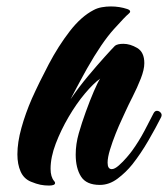

<svg xmlns="http://www.w3.org/2000/svg" viewBox="-20 -570 522 596"><path d="M132 6Q118 6 105.5 3.5Q93 1 76 -6Q54 -15 44 -37.5Q34 -60 34 -91Q34 -128 46.5 -173Q59 -218 79 -264Q102 -315 131.5 -371Q161 -427 196.5 -473Q232 -519 271 -539Q282 -545 296 -547.5Q310 -550 324 -550Q351 -550 375 -542Q384 -539 384 -534Q384 -531 378 -526Q371 -521 333.5 -479.5Q296 -438 250 -357Q245 -348 236.5 -332.5Q228 -317 219.5 -301Q211 -285 205 -273.5Q199 -262 199 -262Q225 -300 253.5 -334Q282 -368 305 -393.5Q328 -419 337 -428Q345 -434 363 -434Q384 -434 406 -421Q428 -408 428 -374Q428 -354 417 -326Q406 -298 392 -270.5Q378 -243 369 -223Q367 -218 358 -199Q349 -180 339 -155Q329 -130 321.5 -105.5Q314 -81 314 -65Q314 -45 327 -45Q336 -45 349 -56.5Q362 -68 373.5 -81.5Q385 -95 390 -102Q411 -131 428.5 -164Q446 -197 457 -219Q461 -226 467 -226Q474 -226 479 -220Q484 -214 480 -206Q464 -174 440.5 -133.5Q417 -93 391 -60Q371 -35 345 -15.5Q319 4 290 4Q248 4 231.5 -22Q215 -48 215 -90Q215 -123 224.5 -156Q234 -189 246 -222Q259 -258 271.5 -287Q284 -316 291 -326Q270 -311 243.5 -279.5Q217 -248 193 -207Q169 -166 153 -124Q137 -82 137 -46Q137 -21 148 -8Q151 -5 151 -2Q151 6 132 6Z"/></svg>

Font: Praise
Style: Regular
Weight: 400
Designer: Robert E. Leuschke
Foundry: Robert E. Leuschke
Version: Version 1.100; ttfautohint (v1.8.3)